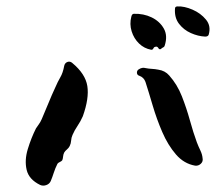

<svg xmlns="http://www.w3.org/2000/svg" viewBox="-20 -624 681 598"><path d="M630 -516Q628 -510 619 -510Q597 -511 574.5 -521Q552 -531 537.5 -550Q523 -569 525 -597Q525 -604 533 -604Q554 -605 579.5 -594Q605 -583 621.5 -563Q638 -543 630 -516ZM493 -482Q492 -478 488.5 -476.5Q485 -475 483 -473Q478 -468 474 -473Q470 -481 463 -478Q459 -477 457.5 -473Q456 -469 451 -469Q429 -473 413 -488.5Q397 -504 390 -526.5Q383 -549 389 -572Q391 -581 397 -581Q427 -582 452 -570Q477 -558 490 -535.5Q503 -513 493 -482ZM238 -262Q231 -246 221.5 -232Q212 -218 206 -204Q202 -195 201.5 -186Q201 -177 197 -169Q194 -163 188.5 -158.5Q183 -154 180 -149Q177 -143 176.5 -136.5Q176 -130 174 -125Q172 -122 166.5 -119.5Q161 -117 159 -114Q152 -100 147.5 -86Q143 -72 138 -60Q134 -51 124 -47.5Q114 -44 105 -48Q70 -65 63 -95Q56 -125 66.5 -159.5Q77 -194 92 -224Q97 -232 101 -237Q105 -242 110 -253Q120 -276 131 -303Q142 -330 151 -349Q160 -370 168 -383.5Q176 -397 180 -419Q182 -428 190 -431Q198 -434 205 -428Q246 -394 252 -356Q258 -318 238 -262ZM611 -131Q613 -121 605.5 -114Q598 -107 588 -108Q553 -114 528 -143Q503 -172 485.5 -212.5Q468 -253 455.5 -295.5Q443 -338 433 -369Q428 -383 414 -388Q407 -390 406.5 -397Q406 -404 412 -408Q423 -415 433 -412Q443 -410 453 -409.5Q463 -409 473 -407Q494 -404 507 -389Q532 -361 546.5 -324Q561 -287 571.5 -249Q582 -211 593 -181Q598 -168 604 -155.5Q610 -143 611 -131Z"/></svg>

Font: Slackside One
Style: Regular
Weight: 400
Version: Version 1.000